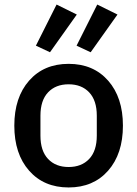

<svg xmlns="http://www.w3.org/2000/svg" viewBox="-20 -813 604 845"><path d="M456 -62Q391 12 282 12Q173 12 108 -62Q43 -136 43 -260Q43 -384 108 -458Q173 -532 282 -532Q391 -532 456 -458Q521 -384 521 -260Q521 -136 456 -62ZM406 -216V-304Q406 -371 372.5 -406.5Q339 -442 282 -442Q225 -442 191.5 -406.5Q158 -371 158 -304V-216Q158 -149 191.5 -113.5Q225 -78 282 -78Q339 -78 372.5 -113.5Q406 -149 406 -216ZM318 -749 200 -583 138 -612 229 -793ZM497 -749 379 -583 317 -612 408 -793Z"/></svg>

Font: IBM Plex Sans Medm
Style: Regular
Weight: 500
Designer: Mike Abbink, Paul van der Laan, Pieter van Rosmalen
Foundry: Bold Monday
Version: Version 3.005